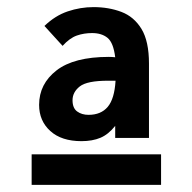

<svg xmlns="http://www.w3.org/2000/svg" viewBox="-20 -655 540 540"><path d="M209 -258Q153 -258 121.5 -286.5Q90 -315 90 -360Q90 -419 139 -457Q188 -495 286 -495Q294 -495 304 -494Q299 -535 282.5 -548.5Q266 -562 239 -562Q216 -562 196 -555Q176 -548 156 -526L105 -582Q135 -611 170.5 -623Q206 -635 243 -635Q286 -635 321.5 -621.5Q357 -608 378 -573.5Q399 -539 399 -476V-267H304V-301Q285 -277 262.5 -267.5Q240 -258 209 -258ZM184 -373Q184 -351 197 -341.5Q210 -332 229 -332Q264 -332 283 -354.5Q302 -377 305 -428Q294 -428 284 -428Q225 -428 204.5 -412Q184 -396 184 -373ZM69 -221H433V-135H69Z"/></svg>

Font: Inconsolata
Style: Bold
Weight: 700
Monospace: yes
Designer: Raph Levien, Cyreal, Brenton Simpson
Foundry: Raph Levien, Cyreal, Google
Version: Version 3.100; ttfautohint (v1.8.4.7-5d5b)